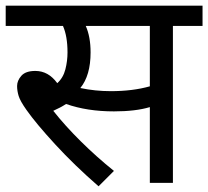

<svg xmlns="http://www.w3.org/2000/svg" viewBox="-20 -642 731 674"><path d="M369 -322Q314 -322 262 -333Q298 -377 298 -458Q298 -513 281 -551H506V-339Q446 -322 369 -322ZM380 -42Q319 -91 263.5 -146Q208 -201 167 -253Q192 -264 212 -277Q286 -251 380 -251Q456 -251 506 -266V0H587V-551H691V-622H0V-551H201Q217 -515 217 -458Q217 -428 209.5 -398.5Q202 -369 181 -350Q150 -393 104 -393Q70 -393 55 -376Q40 -359 40 -340Q40 -323 45.5 -305Q51 -287 73 -256Q106 -209 173.5 -135.5Q241 -62 326 12Z"/></svg>

Font: Noto Sans Devanagari
Style: Regular
Weight: 400
Designer: Jelle Bosma - Monotype Design Team
Foundry: Monotype Imaging Inc.
Version: Version 1.901